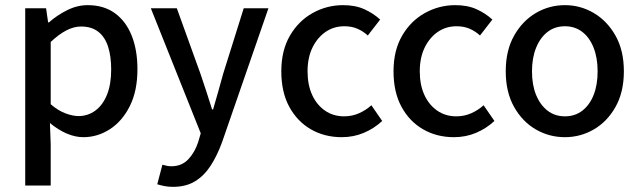

<svg xmlns="http://www.w3.org/2000/svg" viewBox="-20 -521 2488 746"><path d="M78 200V-489H159L167 -434H170Q202 -462 241 -481.5Q280 -501 321 -501Q383 -501 426 -470Q469 -439 491.5 -383Q514 -327 514 -252Q514 -168 484.5 -109Q455 -50 407 -19Q359 12 304 12Q272 12 238.5 -2.5Q205 -17 174 -43L177 40V200ZM285 -70Q321 -70 350 -91Q379 -112 395.5 -152.5Q412 -193 412 -251Q412 -302 400 -339.5Q388 -377 362 -397.5Q336 -418 295 -418Q267 -418 238 -403Q209 -388 177 -358V-116Q206 -91 234.5 -80.5Q263 -70 285 -70Z M652 205Q634 205 619 202Q604 199 591 195L611 119Q621 122 629.5 123.5Q638 125 646 125Q686 125 711.5 98Q737 71 750 31L760 -3L566 -489H667L759 -234Q770 -202 781.5 -166.5Q793 -131 804 -96H808Q818 -130 828 -165.5Q838 -201 847 -234L927 -489H1023L843 31Q824 83 799 122Q774 161 738.5 183Q703 205 652 205Z M1308 12Q1241 12 1188 -18.5Q1135 -49 1104 -106Q1073 -163 1073 -244Q1073 -325 1106.5 -382.5Q1140 -440 1195 -470.5Q1250 -501 1313 -501Q1361 -501 1396 -485Q1431 -469 1457 -445L1409 -383Q1392 -399 1369.5 -409Q1347 -419 1318 -419Q1277 -419 1245 -397Q1213 -375 1194 -336Q1175 -297 1175 -244Q1175 -191 1193 -152Q1211 -113 1243 -91Q1275 -69 1317 -69Q1348 -69 1375 -81Q1402 -93 1423 -112L1465 -51Q1434 -22 1394 -5Q1354 12 1308 12Z M1744 12Q1677 12 1624 -18.5Q1571 -49 1540 -106Q1509 -163 1509 -244Q1509 -325 1542.5 -382.5Q1576 -440 1631 -470.5Q1686 -501 1749 -501Q1797 -501 1832 -485Q1867 -469 1893 -445L1845 -383Q1828 -399 1805.5 -409Q1783 -419 1754 -419Q1713 -419 1681 -397Q1649 -375 1630 -336Q1611 -297 1611 -244Q1611 -191 1629 -152Q1647 -113 1679 -91Q1711 -69 1753 -69Q1784 -69 1811 -81Q1838 -93 1859 -112L1901 -51Q1870 -22 1830 -5Q1790 12 1744 12Z M2175 12Q2114 12 2062 -18Q2010 -48 1977.5 -105.5Q1945 -163 1945 -244Q1945 -325 1977.5 -382.5Q2010 -440 2062 -470.5Q2114 -501 2175 -501Q2235 -501 2287 -470.5Q2339 -440 2371.5 -382.5Q2404 -325 2404 -244Q2404 -163 2371.5 -105.5Q2339 -48 2287 -18Q2235 12 2175 12ZM2175 -69Q2214 -69 2242.5 -91Q2271 -113 2286.5 -152Q2302 -191 2302 -244Q2302 -296 2286.5 -335.5Q2271 -375 2242.5 -397Q2214 -419 2175 -419Q2136 -419 2107.5 -397Q2079 -375 2063 -335.5Q2047 -296 2047 -244Q2047 -191 2063 -152Q2079 -113 2107.5 -91Q2136 -69 2175 -69Z"/></svg>

Font: Source Sans 3 Medium
Style: Regular
Weight: 500
Designer: Paul D. Hunt
Foundry: Adobe
Version: Version 3.052;hotconv 1.1.0;makeotfexe 2.6.0